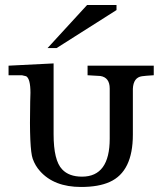

<svg xmlns="http://www.w3.org/2000/svg" viewBox="-20 -724 651 763"><path d="M443 -684 205 -533H169L326 -704H443ZM591 -425Q557 -423 544 -421Q510 -416 508 -371V-359V-189Q508 -42 416 -1Q372 19 302 19Q195 19 139 -44Q120 -65 110 -93Q96 -132 100 -320Q101 -343 101 -355Q101 -411 84 -421L67 -425H14V-463L193 -472V-191Q193 -86 227 -51Q254 -22 306 -22Q416 -22 416 -173V-372Q416 -416 379 -422L328 -425V-463H591Z"/></svg>

Font: cwTeXKai
Style: Medium
Weight: 500
Version: Version 1.17